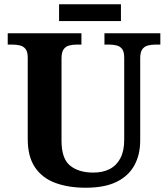

<svg xmlns="http://www.w3.org/2000/svg" viewBox="-20 -870 787 900"><path d="M381.7 10Q300.4 10 239 -12.8Q177.5 -35.6 143.8 -85.9Q110 -136.2 110 -217.7V-599.9Q110 -627 100.2 -639.8Q90.5 -652.6 74.3 -656.8Q58.1 -661 38.4 -661H16.2V-714H361.7V-661H339.4Q320.3 -661 303.9 -656.6Q287.5 -652.1 278 -638.6Q268.4 -625 268.4 -595.9V-210Q268.4 -125.9 308.8 -93.5Q349.1 -61 417.4 -61Q462.1 -61 494.5 -77.8Q526.8 -94.6 544.5 -128.7Q562.2 -162.7 562.2 -213.5V-599.9Q562.2 -627 552.8 -639.8Q543.3 -652.6 527.4 -656.8Q511.5 -661 491.8 -661H469.6V-714H731.6V-661H708.7Q689 -661 672.7 -656.6Q656.3 -652.1 646.7 -638.6Q637.2 -625 637.2 -595.9V-211.5Q637.2 -145 610 -95.2Q582.9 -45.5 526.7 -17.7Q470.4 10 381.7 10ZM256.9 -771.1V-849.9H546.9V-771.1Z"/></svg>

Font: Noto Serif Ethiopic
Style: Regular
Weight: 400
Designer: Monotype Design Team
Foundry: Monotype Imaging Inc.
Version: Version 2.102